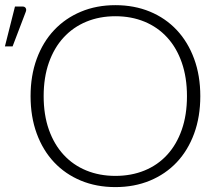

<svg xmlns="http://www.w3.org/2000/svg" viewBox="-64 -736 875 763"><path d="M732 -354Q732 -272 707.5 -205.2Q683 -138.5 638.5 -91.2Q594 -44 531.8 -18.2Q469.5 7.5 394.5 7.5Q319.5 7.5 257.5 -18.2Q195.5 -44 151 -91.2Q106.5 -138.5 82 -205.2Q57.5 -272 57.5 -354Q57.5 -435.5 82 -502.2Q106.5 -569 151 -616.2Q195.5 -663.5 257.5 -689.5Q319.5 -715.5 394.5 -715.5Q469.5 -715.5 531.8 -689.8Q594 -664 638.5 -616.5Q683 -569 707.5 -502.2Q732 -435.5 732 -354ZM679 -354Q679 -428 658.5 -487Q638 -546 600.5 -587Q563 -628 510.5 -649.8Q458 -671.5 394.5 -671.5Q331.5 -671.5 279 -649.8Q226.5 -628 188.8 -587Q151 -546 130.2 -487Q109.5 -428 109.5 -354Q109.5 -279.5 130.2 -220.8Q151 -162 188.8 -121Q226.5 -80 279 -58.5Q331.5 -37 394.5 -37Q458 -37 510.5 -58.5Q563 -80 600.5 -121Q638 -162 658.5 -220.8Q679 -279.5 679 -354ZM-44.5 -551.5 -4.5 -710H26Q34.5 -710 38.2 -703.8Q42 -697.5 38 -688L-14 -551.5Z"/></svg>

Font: Lato 2
Style: Regular
Weight: 300
Designer: Lukasz Dziedzic with Adam Twardoch and Botio Nikoltchev
Foundry: tyPoland Lukasz Dziedzic
Version: Version 2.015; 2015-08-06; http://www.latofonts.com/